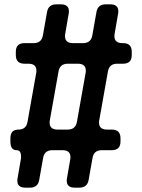

<svg xmlns="http://www.w3.org/2000/svg" viewBox="-20 -790 655 886"><path d="M60 44Q60 76 97 76H118Q155 76 161 40L179 -61Q185 -97 222 -97H268Q305 -97 305 -65Q305 -57 304 -54L289 33Q288 36 288 44Q288 76 325 76H346Q383 76 389 40L407 -61Q413 -97 450 -97H496Q536 -97 536 -137V-152Q536 -192 496 -192H474Q437 -192 437 -224Q437 -232 438 -235L478 -460Q484 -496 521 -496H548Q588 -496 588 -536V-551Q588 -591 548 -591H545Q508 -591 508 -623Q508 -631 509 -634L525 -727Q526 -730 526 -738Q526 -770 489 -770H468Q431 -770 425 -734L406 -627Q400 -591 363 -591H317Q280 -591 280 -623Q280 -631 281 -634L297 -727Q298 -730 298 -738Q298 -770 261 -770H240Q203 -770 197 -734L178 -627Q172 -591 135 -591H93Q53 -591 53 -551V-536Q53 -496 93 -496H111Q148 -496 148 -464Q148 -456 147 -453L107 -228Q101 -192 65 -192Q28 -192 28 -152V-137Q28 -97 56 -97Q77 -97 77 -69Q77 -65 77 -61Q77 -57 76 -54L61 33Q60 36 60 44ZM209 -224Q209 -232 210 -235L250 -460Q256 -496 293 -496H339Q376 -496 376 -464Q376 -456 375 -453L335 -228Q329 -192 292 -192H246Q209 -192 209 -224Z"/></svg>

Font: WDXL Lubrifont JP N
Style: Regular
Weight: 400
Designer: [WDXL Lubrifont] Copyright 2020-2022 (c) NightFurySL2001, Skr-ZERO; [ZCOOL QingKe HuangYou] Copyright 2018-2022 (c) The 
Version: Version 2.001;hotconv 1.1.1;makeotfexe 2.6.0